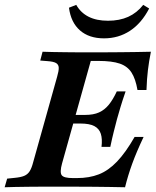

<svg xmlns="http://www.w3.org/2000/svg" viewBox="-39 -789 659 809"><path d="M131.5 -2.4Q106.5 -2.4 78.2 -2Q50 -1.6 24.2 -1.2Q-1.6 -0.8 -19.4 0L-8.9 -36.3L21.8 -39.5Q48.4 -41.9 62.9 -48Q77.4 -54 85.9 -67.3Q94.4 -80.6 100.8 -105.6L201.6 -465.3Q208.9 -490.3 208.5 -503.6Q208.1 -516.9 197.2 -523.4Q186.3 -529.8 160.5 -531.5L130.6 -533.9L140.3 -571Q158.1 -570.2 183.1 -569.8Q208.1 -569.4 236.7 -569Q265.3 -568.5 291.1 -568.5H291.9H396Q434.7 -568.5 469 -569Q503.2 -569.4 535.1 -569.8Q566.9 -570.2 596.8 -571Q588.7 -530.6 584.3 -494Q579.8 -457.3 578.2 -409.7H540.3Q532.3 -456.5 515.3 -483.1Q498.4 -509.7 465.7 -521Q433.1 -532.3 375 -532.3H343.5L222.6 -100.8Q212.1 -62.9 221 -50.8Q229.8 -38.7 267.7 -38.7H285.5Q337.1 -38.7 377.4 -54.4Q417.7 -70.2 454 -108.1Q490.3 -146 528.2 -212.1H566.1Q536.3 -149.2 518.1 -99.2Q500 -49.2 487.9 0Q454.8 -0.8 423.4 -1.2Q391.9 -1.6 357.7 -2Q323.4 -2.4 280.6 -2.4H137.9ZM243.5 -268.5 254 -304.8H418.5L408.1 -268.5ZM388.7 -170.2Q392.7 -203.2 385.9 -225Q379 -246.8 358.5 -257.7Q337.9 -268.5 300 -268.5L320.2 -304.8Q354.8 -304.8 378.2 -315.3Q401.6 -325.8 419.4 -347.6Q437.1 -369.4 453.2 -404H490.3Q475.8 -362.1 468.5 -337.1Q461.3 -312.1 454 -287.1Q446.8 -258.9 440.3 -233.9Q433.9 -208.9 425.8 -170.2ZM399.2 -627.4Q336.3 -627.4 298 -660.9Q259.7 -694.4 251.6 -756.5L282.3 -768.5Q300.8 -735.5 334.3 -718.5Q367.7 -701.6 416.1 -701.6Q464.5 -701.6 501.2 -718.1Q537.9 -734.7 564.5 -768.5L589.5 -753.2Q557.3 -691.1 508.9 -659.3Q460.5 -627.4 399.2 -627.4Z"/></svg>

Font: Playfair 9pt
Style: Bold Italic
Weight: 700
Italic angle: -15.6°
Designer: Claus Eggers Sørensen
Foundry: Claus Eggers Sørensen
Version: Version 2.203